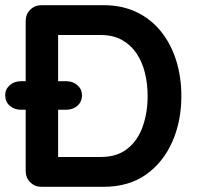

<svg xmlns="http://www.w3.org/2000/svg" viewBox="-24 -720 759 740"><path d="M375 -700Q447 -700 503 -673Q559 -646 597.5 -597.5Q636 -549 655.5 -485.5Q675 -422 675 -350Q675 -253 640 -173.5Q605 -94 538.5 -47Q472 0 375 0H136Q110 0 92.5 -17.5Q75 -35 75 -61V-639Q75 -665 92.5 -682.5Q110 -700 136 -700ZM365 -115Q428 -115 468 -147.5Q508 -180 526.5 -233.5Q545 -287 545 -350Q545 -397 534.5 -439.5Q524 -482 502 -514.5Q480 -547 446 -566Q412 -585 365 -585H190L200 -594V-104L194 -115ZM57 -297Q31 -297 13.5 -312.5Q-4 -328 -4 -353Q-4 -376 13.5 -391.5Q31 -407 57 -407H231Q257 -407 274.5 -391.5Q292 -376 292 -353Q292 -328 274.5 -312.5Q257 -297 231 -297Z"/></svg>

Font: zvoove
Style: Bold
Weight: 700
Designer: Vernon Adams (Nunito) & Andrew Paglinawan (Quicksand)
Foundry: zvoove
Version: Version 3.006